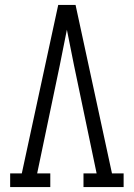

<svg xmlns="http://www.w3.org/2000/svg" viewBox="-20 -755 540 775"><path d="M21 0V-55H68L162 -490L215 -735H285L432 -55H479V0H317V-55H370L279 -490Q272 -526 264.5 -562.5Q257 -599 250 -635Q243 -599 235.5 -562.5Q228 -526 221 -490L130 -55H183V0Z"/></svg>

Font: Iosevka Slab Light
Style: Regular
Weight: 300
Monospace: yes
Designer: Belleve Invis
Foundry: Belleve Invis
Version: Version 11.1.0; ttfautohint (v1.8.3)